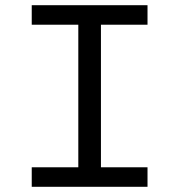

<svg xmlns="http://www.w3.org/2000/svg" viewBox="-20 -718 690 738"><path d="M281 0V-698H368V0ZM102 -698H547V-623H102ZM102 -75H547V0H102Z"/></svg>

Font: Azeret Mono Thin Light
Style: Regular
Weight: 300
Version: Version 1.002